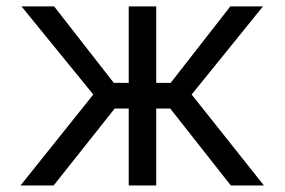

<svg xmlns="http://www.w3.org/2000/svg" viewBox="-20 -565 867 585"><path d="M42.6 0H143.5L329.5 -234.4H372.2V0H456V-234.4H498.6L683.2 0H784.1L563.9 -277L781.2 -545.5H681.8L500 -312.5H456V-545.5H372.2V-312.5H326.7L144.9 -545.5H45.5L264.2 -277Z"/></svg>

Font: Margiela Sans
Style: Regular
Weight: 400
Designer: Stefan Endress, Andreas Faust
Version: Version 1.100;FEAKit 1.0